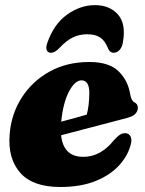

<svg xmlns="http://www.w3.org/2000/svg" viewBox="-20 -716 566 748"><path d="M491 -160Q481.5 -114.5 447 -75Q412.5 -35.5 354.2 -11.5Q296 12.5 215 12.5Q107.5 12.5 58.8 -43Q10 -98.5 17.5 -191.5Q23.5 -271 64.2 -335Q105 -399 172.5 -436.8Q240 -474.5 328 -474.5Q405 -474.5 442 -438.2Q479 -402 487.5 -347.5Q492 -323 503.5 -317.5Q517 -311 517 -296Q517 -284 508.2 -273.5Q499.5 -263 475 -256.5Q449 -249.5 404.8 -238Q360.5 -226.5 310.8 -213.5Q261 -200.5 218 -189Q227 -105 304.5 -105Q339.5 -105 369.2 -121.8Q399 -138.5 423 -169Q438 -185.5 448.2 -191.8Q458.5 -198 470.5 -197Q482.5 -195.5 488 -185.5Q493.5 -175.5 491 -160ZM297.5 -403Q271.5 -403 248.5 -358.8Q225.5 -314.5 218.5 -242Q245 -249 271.2 -256.2Q297.5 -263.5 318 -269.5Q327.5 -304 328 -353.5Q328 -403 297.5 -403ZM319.5 -582.5Q289.5 -582.5 264 -570.2Q238.5 -558 213 -530.5Q194.5 -510.5 179 -510.5Q165.5 -510.5 161.8 -521.2Q158 -532 164.5 -549.5Q190 -622.5 241.5 -659.2Q293 -696 350 -696Q407.5 -696 439.8 -659.2Q472 -622.5 458.5 -549.5Q455.5 -532 445.8 -521.2Q436 -510.5 422.5 -510.5Q407 -510.5 399.5 -530.5Q389 -557 370.5 -569.8Q352 -582.5 319.5 -582.5Z"/></svg>

Font: Fraunces 72pt Soft Black
Style: Italic
Weight: 900
Italic angle: -16°
Version: Version 1.000;[b76b70a41]